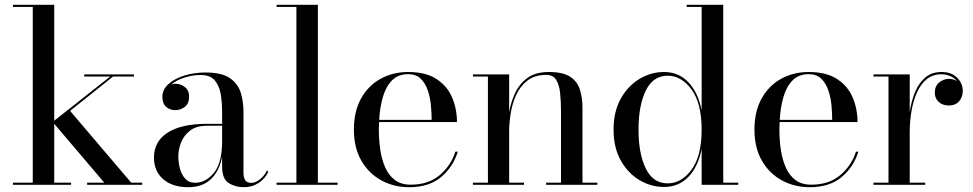

<svg xmlns="http://www.w3.org/2000/svg" viewBox="-20 -770 4056 800"><path d="M34 -9H116.5V-741H34V-750H206V-267L439 -451H331V-460H538V-451H451L272 -308L526.5 -9H572.5V0H343V-9H414.5L206 -254V-9H276V0H34Z M841.5 -254H905.5V-304.5Q905.5 -340.5 900 -375.8Q894.5 -411 875.5 -434.2Q856.5 -457.5 816.5 -457.5Q783.5 -457.5 749.8 -447.2Q716 -437 694 -418Q702.5 -421 711 -421Q732.5 -421 750.2 -407.2Q768 -393.5 768 -368Q768 -338 749.8 -324.5Q731.5 -311 711 -311Q688 -311 672.2 -325Q656.5 -339 656.5 -366Q656.5 -397 682.2 -420Q708 -443 749 -455.5Q790 -468 835.5 -468Q904.5 -468 938.5 -444Q972.5 -420 983.5 -382.5Q994.5 -345 994.5 -304.5V-50.5Q994.5 -33 1001 -20.5Q1007.5 -8 1028 -8Q1044 -8 1063 -22.8Q1082 -37.5 1093 -61L1097.5 -53Q1084.5 -25.5 1057.8 -7.8Q1031 10 995.5 10Q960.5 10 933 -7.2Q905.5 -24.5 905.5 -76V-117Q894.5 -58.5 859.5 -24.2Q824.5 10 764 10Q699 10 660.2 -23.2Q621.5 -56.5 621.5 -113.5Q621.5 -180.5 678.2 -217.2Q735 -254 841.5 -254ZM793.5 -8.5Q837 -8.5 871.2 -49.8Q905.5 -91 905.5 -181.5V-246H841.5Q797.5 -246 771.5 -225.5Q745.5 -205 734.2 -175.8Q723 -146.5 723 -119Q723 -94 729.5 -68.5Q736 -43 751.5 -25.8Q767 -8.5 793.5 -8.5Z M1132.5 -9H1215V-741H1132.5V-750H1304.5V-9H1386.5V0H1132.5Z M1887.5 -138Q1868 -74.5 1817.8 -32.2Q1767.5 10 1685 10Q1620.5 10 1568.2 -18.8Q1516 -47.5 1485.2 -101.2Q1454.5 -155 1454.5 -230Q1454.5 -305 1484 -358.8Q1513.5 -412.5 1564.8 -441.2Q1616 -470 1681 -470Q1754.5 -470 1799.2 -440.5Q1844 -411 1864 -363.5Q1884 -316 1884 -261.5H1559.5Q1558.5 -246 1558.5 -230Q1558.5 -187 1564.5 -146.2Q1570.5 -105.5 1585 -72.5Q1599.5 -39.5 1625.2 -20Q1651 -0.5 1691.5 -0.5Q1765 -0.5 1812 -40.2Q1859 -80 1877.5 -138ZM1681 -461Q1638 -461 1612.5 -434.2Q1587 -407.5 1574.8 -364Q1562.5 -320.5 1560 -270.5H1778.5Q1778.5 -298 1775.5 -330.8Q1772.5 -363.5 1762.5 -393.2Q1752.5 -423 1733 -442Q1713.5 -461 1681 -461Z M1950.5 -9H2013V-451H1950.5V-460H2101.5V-301.5Q2108 -342.5 2125.8 -381.2Q2143.5 -420 2177.2 -445Q2211 -470 2267 -470Q2325 -470 2355.2 -450.5Q2385.5 -431 2396.2 -396.8Q2407 -362.5 2407 -319V-9H2469V0H2255.5V-9H2317.5V-306.5Q2317.5 -348.5 2313.8 -382.8Q2310 -417 2297.2 -437.5Q2284.5 -458 2256.5 -458Q2208 -458 2177.5 -434.2Q2147 -410.5 2130.5 -373.8Q2114 -337 2107.8 -296.8Q2101.5 -256.5 2101.5 -223.5V-9H2163.5V0H1950.5Z M3056 -9V0H2903.5V-149.5Q2889 -75.5 2848.5 -33.2Q2808 9 2746.5 9Q2692.5 9 2644.5 -19.5Q2596.5 -48 2566.5 -101.5Q2536.5 -155 2536.5 -230Q2536.5 -305 2566.5 -358.8Q2596.5 -412.5 2644.5 -441.2Q2692.5 -470 2746.5 -470Q2808 -470 2848.5 -427Q2889 -384 2903.5 -310V-741H2841V-750H2993.5V-9ZM2903.5 -230Q2903.5 -339.5 2861.5 -397Q2819.5 -454.5 2762 -454.5Q2701 -454.5 2670.8 -392.5Q2640.5 -330.5 2640.5 -230Q2640.5 -129.5 2670.8 -67.8Q2701 -6 2762 -6Q2819.5 -6 2861.5 -63Q2903.5 -120 2903.5 -230Z M3556.5 -138Q3537 -74.5 3486.8 -32.2Q3436.5 10 3354 10Q3289.5 10 3237.2 -18.8Q3185 -47.5 3154.2 -101.2Q3123.5 -155 3123.5 -230Q3123.5 -305 3153 -358.8Q3182.5 -412.5 3233.8 -441.2Q3285 -470 3350 -470Q3423.5 -470 3468.2 -440.5Q3513 -411 3533 -363.5Q3553 -316 3553 -261.5H3228.5Q3227.5 -246 3227.5 -230Q3227.5 -187 3233.5 -146.2Q3239.5 -105.5 3254 -72.5Q3268.5 -39.5 3294.2 -20Q3320 -0.5 3360.5 -0.5Q3434 -0.5 3481 -40.2Q3528 -80 3546.5 -138ZM3350 -461Q3307 -461 3281.5 -434.2Q3256 -407.5 3243.8 -364Q3231.5 -320.5 3229 -270.5H3447.5Q3447.5 -298 3444.5 -330.8Q3441.5 -363.5 3431.5 -393.2Q3421.5 -423 3402 -442Q3382.5 -461 3350 -461Z M3619.5 -9H3682V-451H3619.5V-460H3770.5V-303Q3777 -348.5 3792.8 -386.5Q3808.5 -424.5 3835.5 -447.2Q3862.5 -470 3903 -470Q3944.5 -470 3968 -446.2Q3991.5 -422.5 3991.5 -391Q3991.5 -365.5 3976.2 -348Q3961 -330.5 3934 -330.5Q3906.5 -330.5 3890.8 -345.8Q3875 -361 3875 -383.5Q3875 -412 3893.8 -426.8Q3912.5 -441.5 3934 -441.5Q3953 -441.5 3968 -431.5Q3957.5 -444.5 3940.5 -452.5Q3923.5 -460.5 3902 -460.5Q3866 -460.5 3841 -439.8Q3816 -419 3800.5 -384.2Q3785 -349.5 3777.8 -306.5Q3770.5 -263.5 3770.5 -219.5V-9H3835V0H3619.5Z"/></svg>

Font: Bodoni* 24pt
Style: Regular
Weight: 400
Version: Version 2.3